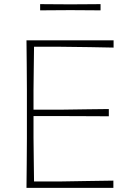

<svg xmlns="http://www.w3.org/2000/svg" viewBox="-20 -908 631 928"><path d="M108 0Q109 -61 109.2 -117Q109.5 -173 110 -238V-475Q109.5 -540.5 109.2 -596.5Q109 -652.5 108 -713H529V-678Q476 -679 415.2 -680.2Q354.5 -681.5 272 -682H144.5Q144 -630 143.2 -579.8Q142.5 -529.5 142 -472V-378H281Q352.5 -379 405 -379.8Q457.5 -380.5 506 -381V-346Q454.5 -346.5 402.5 -346.5Q350.5 -346.5 280 -347H142V-242Q142.5 -184.5 143.2 -134Q144 -83.5 144.5 -31H276Q346 -32 408.2 -33.2Q470.5 -34.5 528 -35V0ZM174 -858V-888Q207 -887.5 243.8 -887.5Q280.5 -887.5 320 -887Q360 -887.5 396.5 -887.5Q433 -887.5 466 -888V-858Q433 -858.5 396.5 -858.5Q360 -858.5 320 -859Q280.5 -858.5 243.8 -858.5Q207 -858.5 174 -858Z"/></svg>

Font: Commissioner Loud Thin
Style: Regular
Weight: 100
Designer: Kostas Bartsokas
Foundry: Kostas Bartsokas
Version: Version 1.000; ttfautohint (v1.8.3)